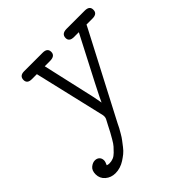

<svg xmlns="http://www.w3.org/2000/svg" viewBox="-178 -564 924 924"><g transform="rotate(-45 284.5 -102.0)"><path d="M16.1 163.1Q16.1 137.2 31 125Q45.9 112.8 61 112.8Q75.2 112.8 84 121.3Q92.8 129.9 92.8 144Q92.8 153.8 85 169.9Q91.8 172.9 101.1 172.9Q114.3 172.9 126.7 168Q139.2 163.1 151.1 151.1Q163.1 139.2 171.6 129.6Q180.2 120.1 191.7 100.1Q203.1 80.1 208.5 70.6Q213.9 61 225.3 38.1Q236.8 15.1 240.2 9.8Q245.1 -1.5 242.2 -15.1L157.2 -377.9H123Q92.3 -377.9 91.8 -402.8Q91.8 -430.7 123 -431.2H250Q282.2 -431.2 282.2 -404.8Q282.2 -377.9 246.1 -377.9H210.9L272 -107.9L280.8 -61Q287.6 -80.1 442.9 -377.9H410.2Q377.9 -377.9 377.9 -402.8Q377.9 -430.7 412.1 -431.2H536.1Q569.3 -431.2 568.8 -404.8Q568.8 -377.9 536.1 -377.9H495.1L482.9 -354L271 51.8L264.2 64.9Q258.3 78.1 253.7 86.2Q249 94.2 240 110.1Q231 126 222.4 137Q213.9 147.9 202.4 163.1Q190.9 178.2 178.5 188.2Q166 198.2 151.6 207.5Q137.2 216.8 121.1 221.9Q105 227.1 87.9 227.1Q58.1 227.1 37.1 209Q16.1 190.9 16.1 163.1Z"/></g></svg>

Font: CMU Typewriter Text
Style: LightOblique
Weight: 200
Italic angle: -9.46001°
Version: Version 0.7.0